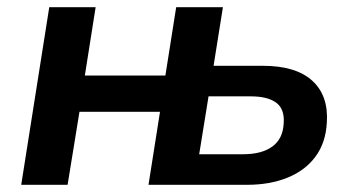

<svg xmlns="http://www.w3.org/2000/svg" viewBox="-20 -514 982 534"><path d="M39 0 117 -494H246L216 -304H440L470 -494H600L574 -331H711Q803 -331 848.5 -289.5Q894 -248 889 -173Q886 -117 857.5 -78.5Q829 -40 780 -20Q731 0 667 0H393L425 -203H201L168 0ZM534 -85H656Q708 -85 737.5 -106.5Q767 -128 769 -171Q772 -211 748 -228.5Q724 -246 678 -246H560Z"/></svg>

Font: Nunito Sans 10pt
Style: Bold Italic
Weight: 700
Italic angle: -9°
Designer: Vernon Adams
Foundry: Vernon Adams
Version: Version 3.101;gftools[0.9.27]